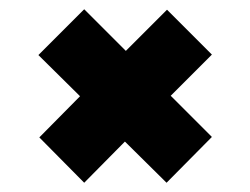

<svg xmlns="http://www.w3.org/2000/svg" viewBox="-20 -462 541 415"><path d="M162 -67 65 -165 153 -254 63 -343 162 -442 252 -352 341 -441 438 -344 349 -255 438 -166 340 -67 250 -156Z"/></svg>

Font: Saira SemiCondensed Black
Style: Regular
Weight: 900
Width: 4
Designer: Hector Gatti with collaboration of the Omnibus-Type team
Foundry: Omnibus-Type
Version: Version 1.101